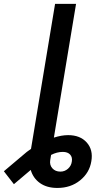

<svg xmlns="http://www.w3.org/2000/svg" viewBox="-135 -747 524 972"><path d="M250 -727.3 150.2 -125.7 137.8 -50.4Q176.8 -62.9 209.9 -62.9Q271 -62.9 304.2 -25.6Q337.4 11.7 327.4 69.2Q318.2 127.5 270.6 166Q223 204.5 155.5 204.5Q102.3 204.5 67.5 179.9Q32.7 155.2 20.6 113.3L-64.6 185.4L-115.4 120L0.7 22Q13.5 12.4 22 6.7L23.1 0L143.8 -727.3ZM123.6 37.3 119.3 63.2Q115.1 88.1 130 104.9Q144.9 121.8 170.8 121.8Q192.8 121.8 209.3 107.1Q225.9 92.3 228.7 70.3Q232.2 48.7 219.8 35.3Q207.4 22 182.9 22Q153.4 22 123.6 37.3Z"/></svg>

Font: Karasuma Gothic
Style: Medium Italic
Weight: 500
Italic angle: 9.39998°
Designer: Rasmus Andersson / Ryoko Nishizuka
Foundry: Genbu
Version: Version 1.00